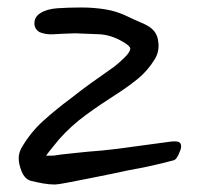

<svg xmlns="http://www.w3.org/2000/svg" viewBox="-20 -465 534 513"><path d="M127 28Q111 28 94.5 25Q78 22 62 18Q46 13 38 -6.5Q30 -26 30 -42Q30 -56 37 -69Q61 -111 96 -142.5Q131 -174 169 -202Q198 -225 226 -245Q254 -265 284 -286Q296 -295 312 -310.5Q328 -326 328 -335Q328 -342 309 -353Q277 -372 245 -373.5Q213 -375 181 -376Q145 -375 124 -373.5Q103 -372 86 -379Q71 -388 72 -404.5Q73 -421 88 -430Q105 -441 134 -443Q163 -445 198 -445Q230 -445 261.5 -440Q293 -435 323 -420Q337 -413 358.5 -404Q380 -395 390 -384Q402 -371 403.5 -348Q405 -325 393 -306Q374 -275 346.5 -253Q319 -231 289 -212Q248 -186 209 -157.5Q170 -129 138 -93Q130 -83 120.5 -71.5Q111 -60 103 -49Q122 -49 125.5 -49.5Q129 -50 142 -52Q169 -55 183.5 -56.5Q198 -58 213 -59.5Q228 -61 254 -63Q266 -64 294.5 -67.5Q323 -71 361 -76.5Q399 -82 439 -87Q449 -88 456.5 -86Q464 -84 464 -73Q464 -67 457.5 -53Q451 -39 445 -37Q386 -21 323 -10Q310 -7 281 -1Q252 5 219 11.5Q186 18 160 23Q134 28 127 28Z"/></svg>

Font: Mynerve
Style: Regular
Weight: 400
Designer: Carolina Short
Foundry: Carolina Short
Version: Version 1.000; ttfautohint (v1.8.4.7-5d5b)